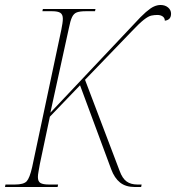

<svg xmlns="http://www.w3.org/2000/svg" viewBox="-40 -750 706 770"><path d="M-20 0 -18 -10H20Q55 -10 67 -23Q79 -36 89 -80L206 -631Q212 -660 212 -675Q212 -692 202 -698.5Q192 -705 169 -705H130L132 -714H343L341 -705H304Q281 -705 268.5 -700.5Q256 -696 249 -681.5Q242 -667 236 -636L162 -298L496 -652Q526 -685 545 -701.5Q564 -718 577.5 -724Q591 -730 604 -730Q622 -730 634 -720Q646 -710 646 -695Q646 -670 621 -667Q621 -678 612.5 -684Q604 -690 591 -690Q579 -690 567 -687.5Q555 -685 536.5 -670.5Q518 -656 486 -622L301 -430L440 -64Q451 -34 468 -22Q485 -10 511 -10H528L526 0H501Q464 0 441.5 -18Q419 -36 406 -71L281 -408L160 -282L120 -93Q117 -75 114.5 -62Q112 -49 112 -40Q112 -22 122.5 -16Q133 -10 156 -10H193L191 0Z"/></svg>

Font: Noto Serif Display SemiCondensed Thin
Style: Italic
Weight: 100
Width: 4
Italic angle: -12°
Designer: Monotype Design Team
Foundry: Monotype Imaging Inc.
Version: Version 2.009